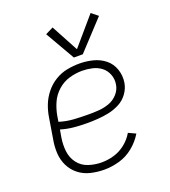

<svg xmlns="http://www.w3.org/2000/svg" viewBox="-139 -859 855 968"><g transform="rotate(-20 288.0 -375.0)"><path d="M255 8Q295 8 336 -3.5Q377 -15 411.5 -43Q446 -71 468 -108L429 -126Q411 -95 382.5 -72.5Q354 -50 321 -40.5Q288 -31 255 -31Q218 -31 184 -42.5Q150 -54 129 -82Q108 -110 104 -146Q100 -182 106 -219L113 -259Q146 -249 181 -245.5Q216 -242 252 -242Q281 -242 310.5 -244Q340 -246 369.5 -252Q399 -258 427.5 -272.5Q456 -287 475 -313Q494 -339 499 -369Q505 -406 493 -441Q481 -476 453.5 -498Q426 -520 390.5 -529Q355 -538 318 -538Q285 -538 251.5 -531.5Q218 -525 187.5 -506.5Q157 -488 134.5 -460Q112 -432 99.5 -400Q87 -368 82 -335L64 -225Q57 -188 59 -151.5Q61 -115 76.5 -83.5Q92 -52 119.5 -30.5Q147 -9 182.5 -0.5Q218 8 255 8ZM278 -281Q237 -281 197 -283.5Q157 -286 119 -298L124 -329Q130 -363 144.5 -396Q159 -429 187 -454Q215 -479 249.5 -489Q284 -499 318 -499Q345 -499 372 -493Q399 -487 420 -471Q441 -455 451 -429Q461 -403 456 -375Q452 -348 432 -326Q412 -304 385 -294.5Q358 -285 331.5 -283Q305 -281 278 -281ZM303 -576H351L494 -730L459 -758L332 -610L254 -755L212 -734Z"/></g></svg>

Font: Iosevka Sparkle Extralight
Style: Italic
Weight: 200
Italic angle: -9°
Designer: Belleve Invis
Foundry: Belleve Invis
Version: Version 4.5.0; ttfautohint (v1.8.3)